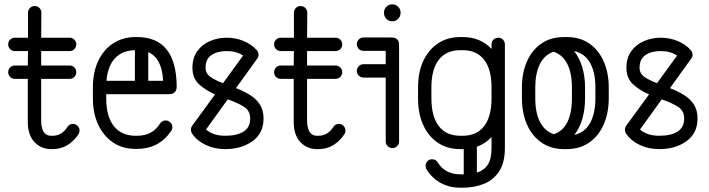

<svg xmlns="http://www.w3.org/2000/svg" viewBox="-20 -687 3288 891"><path d="M293 -98Q302 -112 318 -112Q331 -112 340 -103Q349 -94 349 -81Q349 -71 344 -64Q324 -33 293.5 -14Q263 5 224 5H217Q171 5 140 -27.5Q109 -60 109 -122V-321H49Q36 -321 27 -330Q18 -339 18 -352Q18 -365 27 -374Q36 -383 49 -383H109L110 -450H49Q36 -450 27 -459Q18 -468 18 -481Q18 -494 27 -503Q36 -512 49 -512H110V-628Q110 -641 119 -650Q128 -659 141 -659Q154 -659 163 -650Q172 -641 172 -628L171 -512H303Q316 -512 325 -503Q334 -494 334 -481Q334 -468 325 -459Q316 -450 303 -450H171V-383H303Q316 -383 325 -374Q334 -365 334 -352Q334 -339 325 -330Q316 -321 303 -321H171V-130Q171 -57 217 -57H224Q267 -57 293 -98Z M774 -79Q718 4 616 4H609Q549 4 505 -25.5Q461 -55 436 -108Q411 -161 411 -231V-281Q411 -352 436 -404.5Q461 -457 505.5 -486Q550 -515 609 -515H616Q798 -515 800 -286Q800 -250 764 -250H473V-231Q473 -146 508.5 -101.5Q544 -57 609 -57H616Q688 -57 723 -114Q733 -128 749 -128Q762 -128 771 -118.5Q780 -109 780 -97Q780 -87 774 -79ZM606 -454Q548 -453 514 -417Q480 -381 474 -312H606ZM737 -312Q732 -417 668 -445V-312Z M872 -66Q866 -75 866 -85Q866 -85 866 -85Q866 -96 873 -105L978 -249Q934 -268 903.5 -296Q873 -324 873 -373Q873 -418 895 -449Q917 -480 953.5 -496Q990 -512 1032 -512Q1074 -512 1111 -496.5Q1148 -481 1171 -455Q1180 -445 1180 -433Q1180 -423 1173 -414L1075 -278Q1109 -265 1138 -247.5Q1167 -230 1185 -203.5Q1203 -177 1203 -137Q1203 -69 1152 -32Q1101 5 1025 5Q976 5 935.5 -14Q895 -33 872 -66ZM934 -373Q934 -346 956 -330.5Q978 -315 1015 -301L1108 -429Q1078 -450 1032 -450Q989 -450 961.5 -431.5Q934 -413 934 -373ZM1141 -137Q1141 -173 1113 -191Q1085 -209 1037 -226L936 -86Q969 -57 1025 -57Q1080 -57 1110.5 -76.5Q1141 -96 1141 -137Z M1527 -98Q1536 -112 1552 -112Q1565 -112 1574 -103Q1583 -94 1583 -81Q1583 -71 1578 -64Q1558 -33 1527.5 -14Q1497 5 1458 5H1451Q1405 5 1374 -27.5Q1343 -60 1343 -122V-321H1283Q1270 -321 1261 -330Q1252 -339 1252 -352Q1252 -365 1261 -374Q1270 -383 1283 -383H1343L1344 -450H1283Q1270 -450 1261 -459Q1252 -468 1252 -481Q1252 -494 1261 -503Q1270 -512 1283 -512H1344V-628Q1344 -641 1353 -650Q1362 -659 1375 -659Q1388 -659 1397 -650Q1406 -641 1406 -628L1405 -512H1537Q1550 -512 1559 -503Q1568 -494 1568 -481Q1568 -468 1559 -459Q1550 -450 1537 -450H1405V-383H1537Q1550 -383 1559 -374Q1568 -365 1568 -352Q1568 -339 1559 -330Q1550 -321 1537 -321H1405V-130Q1405 -57 1451 -57H1458Q1501 -57 1527 -98Z M1667 -327Q1654 -327 1645 -336Q1636 -345 1636 -358Q1636 -371 1645 -380Q1654 -389 1667 -389H1770V-451H1667Q1654 -451 1645 -460Q1636 -469 1636 -482Q1636 -495 1645 -504Q1654 -513 1667 -513H1797Q1832 -513 1832 -478V-30Q1832 -18 1823 -9Q1814 0 1801 0Q1788 0 1779 -9Q1770 -18 1770 -30V-327ZM1762 -629Q1762 -644 1773 -655.5Q1784 -667 1801 -667Q1816 -667 1827.5 -655.5Q1839 -644 1839 -629V-627Q1839 -611 1827.5 -599.5Q1816 -588 1801 -588Q1784 -588 1773 -599.5Q1762 -611 1762 -627Z M1960 100Q1955 93 1955 83Q1955 70 1963.5 61Q1972 52 1985 52Q2002 52 2011 66Q2045 122 2116 122H2128H2132V5H2128H2116Q2056 5 2012 -24.5Q1968 -54 1944 -107Q1920 -160 1920 -231V-281Q1920 -352 1944.5 -404.5Q1969 -457 2013 -486Q2057 -515 2116 -515H2128Q2209 -515 2261 -460V-481Q2261 -494 2270 -503Q2279 -512 2292 -512Q2305 -512 2314 -503Q2323 -494 2323 -481V-1Q2323 69 2295.5 109.5Q2268 150 2223.5 167Q2179 184 2128 184H2116Q2066 184 2026 162.5Q1986 141 1960 100ZM1982 -281V-231Q1982 -146 2016.5 -101.5Q2051 -57 2116 -57H2128Q2192 -57 2226.5 -101.5Q2261 -146 2261 -231V-281Q2261 -366 2226.5 -410Q2192 -454 2128 -454H2116Q2051 -454 2016.5 -410Q1982 -366 1982 -281ZM2261 -1V-51Q2232 -20 2193 -6V114Q2226 104 2243.5 77.5Q2261 51 2261 -1Z M2402 -281Q2402 -348 2425 -401Q2448 -454 2491.5 -484.5Q2535 -515 2598 -515H2610Q2672 -515 2715.5 -484.5Q2759 -454 2782 -401Q2805 -348 2805 -281V-231Q2805 -164 2782 -110.5Q2759 -57 2715 -26Q2671 5 2610 5H2598Q2536 5 2492 -26Q2448 -57 2425 -110.5Q2402 -164 2402 -231ZM2695 -231Q2695 -180 2682.5 -136Q2670 -92 2645 -61Q2694 -72 2718.5 -116.5Q2743 -161 2743 -231V-281Q2743 -351 2718.5 -395Q2694 -439 2644 -450Q2669 -419 2682 -375.5Q2695 -332 2695 -281ZM2464 -281V-231Q2464 -165 2485.5 -122Q2507 -79 2550 -64Q2592 -78 2613 -120.5Q2634 -163 2634 -231V-281Q2634 -348 2612.5 -390.5Q2591 -433 2549 -447Q2506 -432 2485 -389Q2464 -346 2464 -281Z M2886 -66Q2880 -75 2880 -85Q2880 -85 2880 -85Q2880 -96 2887 -105L2992 -249Q2948 -268 2917.5 -296Q2887 -324 2887 -373Q2887 -418 2909 -449Q2931 -480 2967.5 -496Q3004 -512 3046 -512Q3088 -512 3125 -496.5Q3162 -481 3185 -455Q3194 -445 3194 -433Q3194 -423 3187 -414L3089 -278Q3123 -265 3152 -247.5Q3181 -230 3199 -203.5Q3217 -177 3217 -137Q3217 -69 3166 -32Q3115 5 3039 5Q2990 5 2949.5 -14Q2909 -33 2886 -66ZM2948 -373Q2948 -346 2970 -330.5Q2992 -315 3029 -301L3122 -429Q3092 -450 3046 -450Q3003 -450 2975.5 -431.5Q2948 -413 2948 -373ZM3155 -137Q3155 -173 3127 -191Q3099 -209 3051 -226L2950 -86Q2983 -57 3039 -57Q3094 -57 3124.5 -76.5Q3155 -96 3155 -137Z"/></svg>

Font: Libertine Sup Medium
Style: Regular
Weight: 500
Designer: Bastien Sozeau
Foundry: NBR — Bastien Sozeau
Version: Version 2.003; ttfautohint (v1.8.4.7-5d5b);gftools[0.9.33]